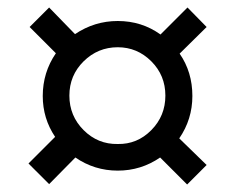

<svg xmlns="http://www.w3.org/2000/svg" viewBox="-20 -607 629 512"><path d="M479 -115 407 -187Q356 -152 294 -152Q232 -152 181 -187L111 -116L56 -171L127 -242Q94 -291 94 -351Q94 -414 129 -465L59 -535L111 -587L180 -516Q232 -551 294 -551Q358 -551 408 -515L480 -587L531 -535L459 -464Q493 -415 493 -351Q493 -289 458 -238L531 -167ZM294 -223Q346 -222 383.5 -260Q421 -298 421 -352Q421 -406 383.5 -443.5Q346 -481 294 -481Q241 -481 203 -443.5Q165 -406 165 -352Q165 -298 203 -260Q241 -222 294 -223Z"/></svg>

Font: Exo 2.0 Semi Bold
Style: Regular
Weight: 600
Designer: Natanael Gama
Version: Version 1.001;PS 001.001;hotconv 1.0.70;makeotf.lib2.5.58329